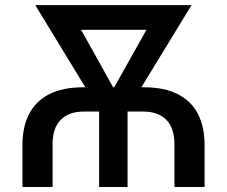

<svg xmlns="http://www.w3.org/2000/svg" viewBox="-20 -748 908 768"><path d="M69.8 0V-168Q69.8 -240.2 96.2 -291.7Q122.6 -343.3 176.5 -371.1Q230.5 -398.9 313.5 -398.9H554.7Q637.7 -398.9 691.7 -371.1Q745.6 -343.3 772 -291.7Q798.3 -240.2 798.3 -168V0H677.7V-172.9Q677.7 -235.4 645.3 -268.6Q612.8 -301.8 552.2 -301.8H315.9Q255.4 -301.8 222.9 -268.6Q190.4 -235.4 190.4 -172.9V0ZM376.5 0V-360.4H490.2V0ZM388.2 -289.1 121.1 -727.5H249.5L462.9 -344.2L450.2 -289.1ZM416 -289.1 408.2 -347.7 621.1 -727.5H746.1L478.5 -289.1ZM208.5 -628.9V-727.5H654.8V-628.9Z"/></svg>

Font: Inter Cardless
Style: Medium
Weight: 500
Designer: Rasmus Andersson
Foundry: rsms
Version: Version 4.001;git-9221beed3